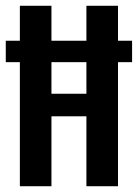

<svg xmlns="http://www.w3.org/2000/svg" viewBox="-20 -645 478 665"><path d="M437.5 -503.9V-429.7H0V-503.9ZM48.8 -625H158.2V-320.3H279.3V-625H388.7V0H279.3V-242.2H158.2V0H48.8Z"/></svg>

Font: Sudo Variable
Style: Regular
Weight: 400
Monospace: yes
Designer: Jens Kutilek
Foundry: Jens Kutilek
Version: Version 0.040